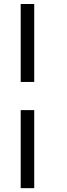

<svg xmlns="http://www.w3.org/2000/svg" viewBox="-20 -787 340 978"><path d="M85.4 -226.1H154.3V171.4H85.4ZM85.4 -766.6H154.3V-369.6H85.4Z"/></svg>

Font: Lato-Italic
Style: Italic
Weight: 400
Italic angle: -7°
Designer: Lukasz Dziedzic
Foundry: tyPoland Lukasz Dziedzic
Version: Version 1.104; Western+Polish opensource